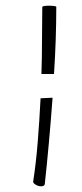

<svg xmlns="http://www.w3.org/2000/svg" viewBox="-20 -649 287 672"><path d="M125 -390Q127 -449 127 -508Q127 -567 128 -624Q128 -627 135 -628Q142 -629 151 -629Q161 -629 169 -628Q177 -627 177 -625Q177 -570 175 -510Q173 -450 169 -390ZM124 3Q114 3 105 -2.5Q96 -8 96 -13Q106 -77 112 -151.5Q118 -226 122 -305L164 -307Q158 -225 151 -148Q144 -71 137 -7Q137 3 124 3Z"/></svg>

Font: Comforter
Style: Regular
Weight: 400
Designer: Robert E. Leuschke
Foundry: Robert E. Leuschke
Version: Version 1.013; ttfautohint (v1.8.3)